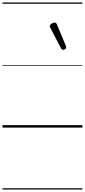

<svg xmlns="http://www.w3.org/2000/svg" viewBox="-20 -1030 685 1550"><path d="M489 -628Q485 -628 481 -630Q477 -632 473 -639L385 -808Q383 -812 382 -815Q381 -818 382 -822Q383 -828 390 -834Q397 -840 405.5 -844Q414 -848 422 -848Q433 -848 440 -832L512 -659Q513 -655 513.5 -652Q514 -649 514 -646Q513 -637 504.5 -632.5Q496 -628 489 -628ZM0 490H645V500H0ZM0 -20H645V0H0ZM0 -505H645V-500H0ZM0 -1010H645V-1000H0Z"/></svg>

Font: Playwrite AU TAS Guides
Style: Regular
Weight: 400
Designer: Veronika Burian, José Scaglione
Foundry: TypeTogether
Version: Version 1.003